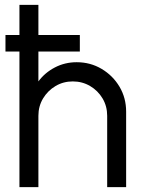

<svg xmlns="http://www.w3.org/2000/svg" viewBox="-20 -770 579 790"><path d="M499 -310.5V0H421V-293.5Q421 -333 402 -365Q383 -397 350.8 -416Q318.5 -435 279.5 -435Q240.5 -435 208.5 -416Q176.5 -397 157.2 -365Q138 -333 138 -293.5V0H60V-750H138V-435Q164.5 -471 205.8 -492.5Q247 -514 295.5 -514Q352 -514 398.2 -486.5Q444.5 -459 471.8 -413Q499 -367 499 -310.5ZM2.5 -558V-626H308.5V-558Z"/></svg>

Font: Urbanist
Style: Regular
Weight: 400
Designer: Corey Hu
Foundry: Corey Hu
Version: Version 1.330; ttfautohint (v1.8.4.7-5d5b)